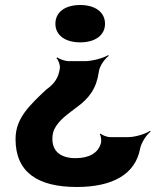

<svg xmlns="http://www.w3.org/2000/svg" viewBox="-20 -558 621 766"><path d="M286 188C430 188 520 137 539 35C544 10 565 -21 581 -33L578 -36C562 -24 519 -11 493 -11H419C407 -11 387 -19 381 -25L378 -23C383 -16 386 5 382 15C371 52 336 73 282 73C222 73 189 46 189 -4C189 -17 191 -30 196 -41C214 -79 251 -103 286 -130C336 -166 365 -206 374 -270C376 -293 398 -324 414 -335L411 -338C395 -327 348 -314 319 -314H255C240 -314 217 -322 209 -329L205 -326C213 -319 220 -299 219 -287C214 -247 196 -223 165 -201C135 -173 104 -144 80 -112C59 -83 42 -50 42 -3C42 128 129 188 286 188ZM300 -538C240 -538 201 -510 201 -463C201 -417 241 -389 300 -389C359 -389 399 -417 399 -463C399 -510 359 -538 300 -538Z"/></svg>

Font: Asimov
Style: EdgeWide
Weight: 500
Designer: Google
Version: Version 2.000980: 2014